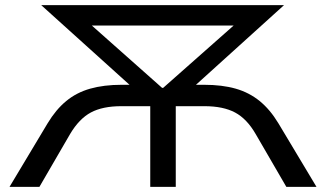

<svg xmlns="http://www.w3.org/2000/svg" viewBox="-20 -725 1264 745"><path d="M17 0 165 -247Q197 -300 237 -333Q277 -366 330 -381Q383 -396 452 -396H563L518 -364L140 -705H1082L705 -364L660 -396H772Q842 -396 894.5 -381Q947 -366 987.5 -333Q1028 -300 1060 -247L1208 0H1091L972 -205Q938 -264 892 -288.5Q846 -313 773 -313H662V0H563V-313H451Q378 -313 332.5 -288.5Q287 -264 252 -205L133 0ZM609 -384H613L933 -667L939 -626H283L290 -667Z"/></svg>

Font: Nunito Sans 7pt Expanded
Style: Regular
Weight: 400
Width: 7
Designer: Vernon Adams
Foundry: Vernon Adams
Version: Version 3.101;gftools[0.9.27]